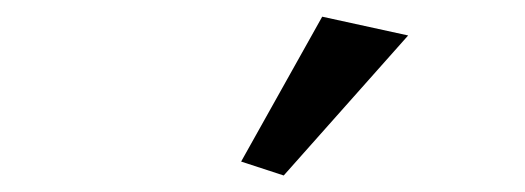

<svg xmlns="http://www.w3.org/2000/svg" viewBox="-20 -681 626 229"><path d="M318.4 -471.7 267.6 -488.3 364.3 -661.1 466.8 -638.7Z"/></svg>

Font: Crimson Pro ExtraLight SemiBold
Style: Regular
Weight: 600
Version: Version 1.002